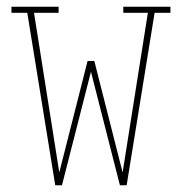

<svg xmlns="http://www.w3.org/2000/svg" viewBox="-20 -550 540 570"><path d="M144 0 61 -512H14V-530H154V-512H81L156 -38L240 -369H260L344 -38L419 -512H346V-530H486V-512H439L356 0H336L250 -337L164 0Z"/></svg>

Font: Iosevka Slab Thin
Style: Regular
Weight: 100
Monospace: yes
Designer: Belleve Invis
Foundry: Belleve Invis
Version: Version 11.1.0; ttfautohint (v1.8.3)